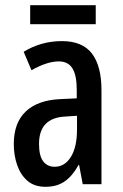

<svg xmlns="http://www.w3.org/2000/svg" viewBox="-20 -708 472 738"><path d="M218 -550Q297 -550 333.5 -502Q370 -454 370 -362V0H298L284 -74H282Q259 -32 229 -11Q199 10 155 10Q112 10 85.5 -13Q59 -36 46 -73.5Q33 -111 33 -154Q33 -236 79 -279.5Q125 -323 211 -327L275 -330V-363Q275 -418 258.5 -445Q242 -472 206 -472Q161 -472 101 -438L71 -509Q138 -550 218 -550ZM231 -260Q130 -255 130 -155Q130 -109 146 -88Q162 -67 190 -67Q229 -67 252.5 -105Q276 -143 276 -210V-263ZM348 -688V-615H96V-688Z"/></svg>

Font: Noto Sans Gujarati UI ExtraCondensed Medium
Style: Regular
Weight: 500
Width: 2
Designer: Jelle Bosma - Monotype Design Team, Universal Thirst
Foundry: Monotype Imaging Inc.
Version: Version 2.106; ttfautohint (v1.8.4.7-5d5b)